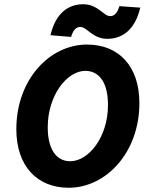

<svg xmlns="http://www.w3.org/2000/svg" viewBox="-20 -873 703 905"><path d="M304 12C479 12 637 -153 637 -387C637 -562 539 -663 390 -663C214 -663 57 -498 57 -264C57 -90 155 12 304 12ZM311 -113C243 -113 205 -173 205 -273C205 -424 296 -539 382 -539C451 -539 489 -479 489 -378C489 -227 398 -113 311 -113ZM486 -690C557 -690 617 -733 641 -837L543 -844C532 -808 517 -797 499 -797C468 -797 442 -853 372 -853C302 -853 242 -811 218 -707L315 -699C326 -735 341 -746 359 -746C390 -746 416 -690 486 -690Z"/></svg>

Font: Source Sans Pro
Style: Bold Italic
Weight: 700
Italic angle: -11°
Designer: Paul D. Hunt
Foundry: Adobe Systems Incorporated
Version: Version 3.006;hotconv 1.0.111;makeotfexe 2.5.65597